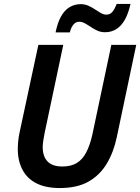

<svg xmlns="http://www.w3.org/2000/svg" viewBox="-20 -941 709 971"><path d="M282 10Q212 10 165 -13.5Q118 -37 94 -82Q70 -127 70 -187Q70 -204 72 -226Q74 -248 79 -271L174 -714H300L206 -270Q202 -250 199 -230.5Q196 -211 196 -197Q196 -150 220.5 -124.5Q245 -99 295 -99Q340 -99 369 -117Q398 -135 416.5 -171Q435 -207 447 -260L543 -714H669L571 -249Q555 -172 520 -113.5Q485 -55 427.5 -22.5Q370 10 282 10ZM261 -777Q271 -826 288.5 -857.5Q306 -889 331.5 -904.5Q357 -920 388 -920Q409 -920 427 -912Q445 -904 460.5 -893.5Q476 -883 490 -875Q504 -867 518 -867Q536 -867 547.5 -880Q559 -893 570 -921H640Q629 -872 611 -840.5Q593 -809 568 -793.5Q543 -778 511 -778Q490 -778 472.5 -786Q455 -794 439.5 -804.5Q424 -815 409.5 -823Q395 -831 380 -831Q364 -831 352 -817.5Q340 -804 333 -777Z"/></svg>

Font: Noto Sans Display SemiBold
Style: Italic
Weight: 600
Italic angle: -12°
Designer: Monotype Design Team
Foundry: Monotype Imaging Inc.
Version: Version 2.003